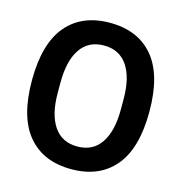

<svg xmlns="http://www.w3.org/2000/svg" viewBox="-106 -793 849 900"><g transform="rotate(15 319.0 -343.0)"><path d="M319 12Q183 12 108.5 -76.5Q34 -165 34 -343Q34 -521 108.5 -609.5Q183 -698 319 -698Q455 -698 529.5 -609.5Q604 -521 604 -343Q604 -165 529.5 -76.5Q455 12 319 12ZM319 -98Q394 -98 433 -155.5Q472 -213 472 -318V-368Q472 -473 433 -530.5Q394 -588 319 -588Q244 -588 205 -530.5Q166 -473 166 -368V-318Q166 -213 205 -155.5Q244 -98 319 -98Z"/></g></svg>

Font: AXENEO7
Style: Regular
Weight: 400
Designer: Hector Gatti, Simon Guibord
Foundry: Omnibus-Type, Jean-Christophe Thérien
Version: Version 1.000